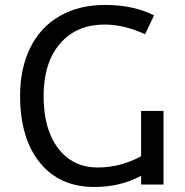

<svg xmlns="http://www.w3.org/2000/svg" viewBox="-20 -744 744 774"><path d="M402.8 -645Q287.6 -645 221.7 -567.9Q155.8 -490.7 155.8 -356.9Q155.8 -222.7 214.6 -145.8Q273.4 -68.8 375 -68.8Q463.9 -68.8 548.8 -113.8V-296.9H639.2V0H548.8V-35.2Q464.4 9.8 360.8 9.8Q220.2 9.8 140.6 -88.4Q61 -186.5 61 -357.9Q61 -468.3 101.8 -551.3Q142.6 -634.3 220.5 -679.2Q298.3 -724.1 403.8 -724.1Q517.1 -724.1 601.1 -682.1L564.9 -606Q479.5 -645 402.8 -645Z"/></svg>

Font: NotoPenekeko
Style: Regular
Weight: 400
Designer: Monotype Design team
Foundry: Monotype Imaging Inc.
Version: Version 1.04